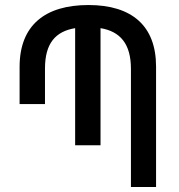

<svg xmlns="http://www.w3.org/2000/svg" viewBox="-20 -744 713 764"><path d="M279 -166H380V-632C458 -619 501 -570 501 -470V0H601V-479C601 -641 505 -724 332 -724C160 -724 58 -644 58 -478V-330H159V-471C159 -572 201 -619 279 -632Z"/></svg>

Font: Noto Sans Armenian Condensed Medium
Style: Regular
Weight: 500
Width: 3
Designer: Monotype Design Team
Foundry: Monotype Imaging Inc.
Version: Version 2.008